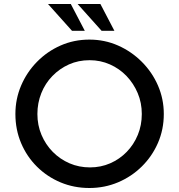

<svg xmlns="http://www.w3.org/2000/svg" viewBox="-20 -932 896 960"><path d="M57 -362Q57 -437 85.5 -504Q114 -571 165 -623Q216 -675 283 -704.5Q350 -734 427 -734Q503 -734 570 -704.5Q637 -675 689 -623Q741 -571 770 -504Q799 -437 799 -362Q799 -285 770 -218Q741 -151 689.5 -100Q638 -49 570.5 -20.5Q503 8 427 8Q350 8 283 -20Q216 -48 165 -98.5Q114 -149 85.5 -216.5Q57 -284 57 -362ZM167 -362Q167 -306 187.5 -257.5Q208 -209 244 -172.5Q280 -136 327.5 -115.5Q375 -95 430 -95Q484 -95 531 -115.5Q578 -136 613.5 -172.5Q649 -209 669 -257.5Q689 -306 689 -362Q689 -418 668.5 -466.5Q648 -515 612.5 -552Q577 -589 529.5 -610Q482 -631 428 -631Q372 -631 325 -610Q278 -589 242 -552Q206 -515 186.5 -466Q167 -417 167 -362ZM220 -912H334L404 -778H340ZM368 -912H482L552 -778H488Z"/></svg>

Font: Josefin Sans Medium
Style: Regular
Weight: 500
Designer: Santiago Orozco
Foundry: Typemade
Version: Version 2.001